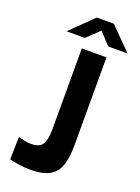

<svg xmlns="http://www.w3.org/2000/svg" viewBox="-170 -986 780 1069"><g transform="rotate(20 220.0 -451.5)"><path d="M337 -201Q337 -132 322 -85Q307 -38 267 -14Q227 10 152 10Q117.5 10 81 4.2Q44.5 -1.5 27.5 -6L30.5 -139.5Q45 -136.5 63.8 -131.5Q82.5 -126.5 105.5 -126.5Q155.5 -126.5 173.2 -153.2Q191 -180 191 -240V-723H337ZM326 -783.5 260 -853.5 187 -783.5H78.5L210.5 -913H311.5L440 -783.5Z"/></g></svg>

Font: Public Sans
Style: Bold
Weight: 700
Designer: The Public Sans project authors (U.S. Web Design System). Libre Franklin designed by Pablo Impallari and Rodrigo Fuenzal
Version: Version 1.008; ttfautohint (v1.8.1) -l 8 -r 50 -G 200 -x 14 